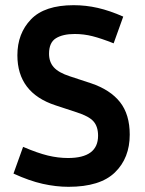

<svg xmlns="http://www.w3.org/2000/svg" viewBox="-20 -710 558 740"><path d="M242 -101Q358 -101 358 -187Q358 -222 340.5 -242Q323 -262 276 -277L194 -304Q47 -352 47 -497Q47 -581 99.5 -635.5Q152 -690 264 -690Q311 -690 357 -679.5Q403 -669 455 -646L418 -543Q370 -562 336.5 -570.5Q303 -579 268 -579Q222 -579 195.5 -562.5Q169 -546 169 -503Q169 -471 187.5 -450.5Q206 -430 249 -416L331 -389Q405 -364 442.5 -316.5Q480 -269 480 -191Q480 -101 423 -45.5Q366 10 244 10Q196 10 144.5 -1.5Q93 -13 32 -41L69 -144Q125 -120 164.5 -110.5Q204 -101 242 -101Z"/></svg>

Font: Inria Sans
Style: Bold
Weight: 700
Designer: Black Foundry Team
Foundry: Black Foundry
Version: Version 1.2; ttfautohint (v1.8.3)